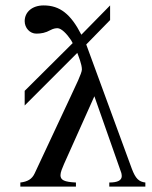

<svg xmlns="http://www.w3.org/2000/svg" viewBox="-20 -688 560 708"><path d="M516 0V-15C492 -18 480 -29 466 -66L298 -524L386 -614V-668L280 -560C241 -636 201 -668 141 -668C98 -668 71 -643 71 -610C71 -585 90 -564 114 -564C132 -564 148 -567 166 -577C177 -583 186 -584 192 -584C206 -584 226 -564 242 -540C244 -537 246 -533 248 -529L71 -353V-299L265 -493C269 -482 282 -451 282 -432C282 -418 259 -372 240 -331L108 -49C98 -27 81 -18 55 -15V0H260V-15C217 -17 203 -24 203 -42C203 -53 210 -69 216 -83L328 -333L425 -57C428 -50 429 -43 429 -39C429 -23 414 -15 383 -15V0Z"/></svg>

Font: XITS Math
Style: Regular
Weight: 400
Designer: MicroPress Inc., with final additions and corrections provided by Coen Hoffman, Elsevier (retired)
Version: Version 1.302